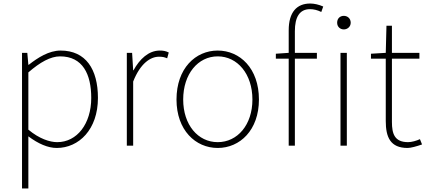

<svg xmlns="http://www.w3.org/2000/svg" viewBox="-20 -827 2427 1090"><path d="M141 -416C208 -474 267 -507 321 -507C450 -507 498 -405 498 -271C498 -124 417 -20 305 -20C263 -20 203 -39 141 -91ZM105 243H141V-53C197 -11 252 13 302 13C428 13 536 -92 536 -271C536 -434 467 -540 324 -540C258 -540 195 -500 143 -459H141L135 -527H105Z M700 0H736V-364C777 -468 835 -505 882 -505C903 -505 912 -503 929 -496L938 -529C920 -538 905 -540 887 -540C824 -540 773 -492 738 -428H736L730 -527H700Z M1216 13C1342 13 1450 -88 1450 -262C1450 -439 1342 -540 1216 -540C1090 -540 982 -439 982 -262C982 -88 1090 13 1216 13ZM1216 -20C1104 -20 1020 -118 1020 -262C1020 -407 1104 -507 1216 -507C1328 -507 1413 -407 1413 -262C1413 -118 1328 -20 1216 -20Z M1619 -527 1546 -522V-494H1619V0H1654V-494H1779V-527H1654V-650C1654 -729 1680 -775 1740 -775C1760 -775 1782 -770 1804 -759L1815 -790C1790 -801 1764 -807 1741 -807C1665 -807 1619 -758 1619 -655ZM1913 0H1949V-527H1913ZM1932 -737C1911 -737 1894 -723 1894 -698C1894 -675 1911 -660 1932 -660C1952 -660 1971 -675 1971 -698C1971 -723 1952 -737 1932 -737Z M2294 13C2312 13 2345 4 2376 -7L2364 -37C2345 -28 2317 -20 2297 -20C2220 -20 2205 -67 2205 -135V-494H2361V-527H2205V-681H2174L2170 -527L2086 -522V-494H2170V-140C2170 -48 2196 13 2294 13Z"/></svg>

Font: Noto Sans T Chinese Thin
Style: Regular
Weight: 100
Designer: Ryoko NISHIZUKA (kana & ideographs); Paul D. Hunt (Latin, Greek & Cyrillic); Wenlong ZHANG (bopomofo); Sandoll Communica
Foundry: Adobe Systems Incorporated
Version: Version 1.000;PS 1;hotconv 1.0.78;makeotf.lib2.5.61930